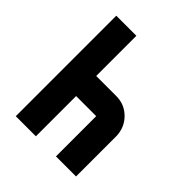

<svg xmlns="http://www.w3.org/2000/svg" viewBox="-196 -833 957 957"><g transform="rotate(45 283.0 -354.0)"><path d="M354 -425.3Q412.6 -425.3 453.4 -384.5Q494.1 -343.8 495.6 -283.7V0H354V-283.7H212.4V0H70.8V-708.5H212.4V-425.3Z"/></g></svg>

Font: Blazma
Style: Regular
Weight: 400
Designer: GGBotNet
Version: 1.00